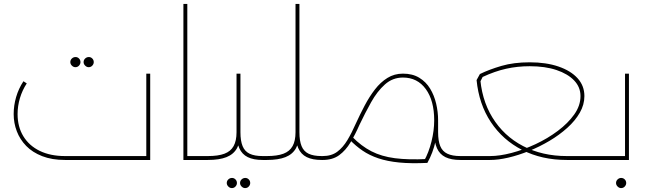

<svg xmlns="http://www.w3.org/2000/svg" viewBox="-20 -819 3320 983"><path d="M313 0Q246 0 196 -19.5Q146 -39 114 -72Q82 -105 66 -147Q50 -189 50 -235Q50 -279 62.5 -322Q75 -365 100 -403L117 -392Q94 -357 82 -316.5Q70 -276 70 -235Q70 -170 99.5 -121.5Q129 -73 183.5 -46.5Q238 -20 313 -20H729V-442H749V0ZM434 -475Q424 -475 416 -483Q408 -491 408 -501Q408 -512 416 -519.5Q424 -527 435 -527Q445 -527 452.5 -519.5Q460 -512 460 -501Q460 -491 452.5 -483Q445 -475 434 -475ZM366 -475Q356 -475 348 -483Q340 -491 340 -501Q340 -512 348 -519.5Q356 -527 367 -527Q377 -527 384.5 -519.5Q392 -512 392 -501Q392 -491 384.5 -483Q377 -475 366 -475Z M939 0V-20H1028V0ZM919 0V-799H939V0ZM1028 0V-20Q1042 -20 1045 -17.5Q1048 -15 1048 -10Q1048 -6 1045 -3Q1042 0 1028 0Z M1028 0V-20H1044Q1097 -20 1129 -32Q1161 -44 1176 -71Q1191 -98 1191 -142V-442H1211V-142Q1211 -92 1193.5 -60.5Q1176 -29 1139.5 -14.5Q1103 0 1044 0ZM1325 0Q1278 0 1248.5 -14.5Q1219 -29 1205 -60.5Q1191 -92 1191 -142H1211Q1211 -98 1222 -71Q1233 -44 1258 -32Q1283 -20 1325 -20H1340V0ZM1340 0V-20Q1354 -20 1357 -17.5Q1360 -15 1360 -10Q1360 -6 1357 -3Q1354 0 1340 0ZM1028 0Q1014 0 1011 -3Q1008 -6 1008 -10Q1008 -15 1011 -17.5Q1014 -20 1028 -20ZM1235 144Q1225 144 1217 136Q1209 128 1209 118Q1209 107 1217 99.5Q1225 92 1236 92Q1246 92 1253.5 99.5Q1261 107 1261 118Q1261 128 1253.5 136Q1246 144 1235 144ZM1167 144Q1157 144 1149 136Q1141 128 1141 118Q1141 107 1149 99.5Q1157 92 1168 92Q1178 92 1185.5 99.5Q1193 107 1193 118Q1193 128 1185.5 136Q1178 144 1167 144Z M1340 0V-20H1346Q1399 -20 1431 -32Q1463 -44 1478 -71Q1493 -98 1493 -142V-799H1513V-142Q1513 -92 1495.5 -60.5Q1478 -29 1441.5 -14.5Q1405 0 1346 0ZM1627 0Q1580 0 1550.5 -14.5Q1521 -29 1507 -60.5Q1493 -92 1493 -142H1513Q1513 -98 1524 -71Q1535 -44 1560 -32Q1585 -20 1627 -20H1632V0ZM1632 0V-20Q1646 -20 1649 -17.5Q1652 -15 1652 -10Q1652 -6 1649 -3Q1646 0 1632 0ZM1340 0Q1326 0 1323 -3Q1320 -6 1320 -10Q1320 -15 1323 -17.5Q1326 -20 1340 -20Z M2337 0Q2290 0 2260.5 -14.5Q2231 -29 2217 -60.5Q2203 -92 2203 -142L2204 -197H2223V-142Q2223 -98 2234 -71Q2245 -44 2270.5 -32Q2296 -20 2337 -20H2352V0ZM1632 0Q1618 0 1615 -3Q1612 -6 1612 -10Q1612 -15 1615 -17.5Q1618 -20 1632 -20ZM1632 0V-20Q1677 -20 1706.5 -42Q1736 -64 1758.5 -101.5Q1781 -139 1802 -187Q1823 -233 1847 -278.5Q1871 -324 1899.5 -361Q1928 -398 1963.5 -420Q1999 -442 2043 -442Q2092 -442 2126.5 -421Q2161 -400 2182 -365.5Q2203 -331 2213 -288.5Q2223 -246 2223 -203Q2223 -156 2210 -96.5Q2197 -37 2168 15L2151 5Q2175 -38 2189 -94Q2203 -150 2203 -203Q2203 -304 2160 -363Q2117 -422 2043 -422Q1990 -422 1950.5 -386.5Q1911 -351 1880 -295.5Q1849 -240 1820 -179Q1799 -131 1774.5 -90Q1750 -49 1716.5 -24.5Q1683 0 1632 0ZM2167 -5 2168 15Q2085 19 2024 13Q1963 7 1917 -8.5Q1871 -24 1836 -48Q1801 -72 1770 -104L1784 -118Q1830 -71 1881.5 -44.5Q1933 -18 2002 -9Q2071 0 2167 -5ZM2352 0V-20Q2366 -20 2369 -17.5Q2372 -15 2372 -10Q2372 -6 2369 -3Q2366 0 2352 0Z M2352 0V-20H2489Q2538 -20 2599 -36Q2660 -52 2722 -81Q2784 -110 2836 -149Q2888 -188 2920 -233Q2952 -278 2952 -327Q2952 -373 2919.5 -407Q2887 -441 2829 -460.5Q2771 -480 2692 -480Q2629 -480 2571 -467Q2513 -454 2451 -425L2438 -399L2420 -409L2437 -440Q2484 -463 2547 -481.5Q2610 -500 2692 -500Q2776 -500 2839 -478.5Q2902 -457 2937 -418.5Q2972 -380 2972 -327Q2972 -283 2948.5 -242Q2925 -201 2884.5 -164.5Q2844 -128 2793.5 -98Q2743 -68 2688.5 -46Q2634 -24 2582.5 -12Q2531 0 2489 0ZM2882 0Q2754 0 2654 -51Q2554 -102 2493 -194Q2432 -286 2420 -409L2437 -440Q2443 -312 2501 -217.5Q2559 -123 2657.5 -71.5Q2756 -20 2882 -20H3042V0ZM3042 0V-20Q3056 -20 3059 -17.5Q3062 -15 3062 -10Q3062 -6 3059 -3Q3056 0 3042 0ZM2352 0Q2338 0 2335 -3Q2332 -6 2332 -10Q2332 -15 2335 -17.5Q2338 -20 2352 -20Z M3180 -442H3200V0H3042V-20H3180ZM3042 0Q3028 0 3025 -3Q3022 -6 3022 -10Q3022 -15 3025 -17.5Q3028 -20 3042 -20ZM3160 144Q3150 144 3142 136Q3134 128 3134 118Q3134 107 3142 99.5Q3150 92 3160 92Q3171 92 3178.5 99.5Q3186 107 3186 118Q3186 128 3178.5 136Q3171 144 3160 144Z"/></svg>

Font: Alexandria Thin
Style: Regular
Weight: 250
Designer: Mohamed Gaber
Foundry: Kief Type Foundry
Version: Version 5.100